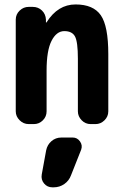

<svg xmlns="http://www.w3.org/2000/svg" viewBox="-20 -550 540 851"><path d="M302.7 59.6Q322.3 59.6 334.5 76.7Q346.7 93.8 339.8 113.3L294.9 226.6Q286.1 251 265.1 265.6Q244.1 280.3 217.8 280.3H211.9Q189.5 280.3 175.3 263.2Q161.1 246.1 165 223.6L184.6 116.2Q189.5 91.8 208 75.7Q226.6 59.6 252 59.6ZM460 -309.6V-56.6Q460 -33.2 442.9 -16.6Q425.8 0 403.3 0H381.8Q358.4 0 341.8 -17.1Q325.2 -34.2 325.2 -56.6V-290Q325.2 -364.3 312.5 -388.2Q299.8 -412.1 265.1 -412.1Q230.5 -412.1 208.5 -369.1Q186.5 -326.2 186.5 -237.3V-56.6Q186.5 -33.2 169.9 -16.6Q153.3 0 129.9 0H107.4Q84 0 66.9 -17.1Q49.8 -34.2 49.8 -56.6V-462.9Q49.8 -486.3 66.9 -502.9Q84 -519.5 107.4 -519.5H125Q149.4 -519.5 166 -503.4Q182.6 -487.3 183.6 -462.9V-451.2Q183.6 -450.2 184.6 -450.2Q186.5 -450.2 186.5 -451.2Q236.3 -530.3 314.9 -530.3Q393.6 -530.3 426.8 -482.4Q460 -434.6 460 -309.6Z"/></svg>

Font: Rounded Mgen+ 2m bold
Style: Bold
Weight: 700
Designer: [Source Han Sans]
Ryoko NISHIZUKA  (kana & ideographs); Paul D. Hunt (Latin, Greek & Cyrillic); Wenlong ZHANG  (bopomofo
Version: Version 1.059.20150602